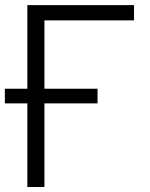

<svg xmlns="http://www.w3.org/2000/svg" viewBox="-20 -748 601 768"><path d="M516.1 -727.5V-666.5H157.7V0H89.4V-727.5ZM-0.5 -334.5V-393.1H370.1V-334.5Z"/></svg>

Font: Inter 20pt Light
Style: Regular
Weight: 300
Version: Version 4.001;git-66647c0bb